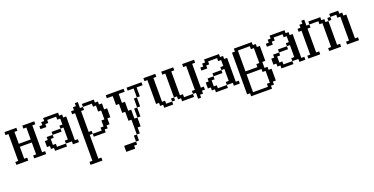

<svg xmlns="http://www.w3.org/2000/svg" viewBox="-24 -787 2875 1476"><g transform="rotate(-20 1414.0 -48.5)"><path d="M0 0V-23.9H23.9V-243.7H0V-268.1H97.2V-243.7H72.8V-146H170.4V-243.7H146V-268.1H243.7V-243.7H219.2V-23.9H243.7V0H146V-23.9H170.4V-121.6H72.8V-23.9H97.2V0Z M316.4 0V-23.9H292V-48.3H268.1V-97.2H292V-121.6H340.8V-97.2H316.4V-48.3H340.8V-23.9H414.1V0ZM340.8 -121.6V-146H414.1V-121.6ZM462.9 0V-23.9H414.1V-48.3H438.5V-146H414.1V-170.4H438.5V-219.2H414.1V-243.7H340.8V-219.2H316.4V-194.8H268.1V-219.2H292V-243.7H316.4V-268.1H438.5V-243.7H462.9V-219.2H487.3V-23.9H511.7V0Z M633.3 0V-23.9H706.5V-48.3H731V-97.2H755.4V-170.4H731V-219.2H706.5V-243.7H633.3V-268.1H731V-243.7H755.4V-219.2H779.8V-170.4H804.2V-97.2H779.8V-48.3H755.4V-23.9H731V0ZM536.1 194.8V170.4H560.1V-219.2H536.1V-243.7H560.1V-268.1H584.5V-292.5H608.9V-243.7H633.3V-219.2H608.9V-48.3H633.3V-23.9H608.9V170.4H633.3V194.8Z M828.6 194.8V146H925.8V170.4H901.4V194.8ZM925.8 146V97.2H950.2V146ZM999 -23.9V-97.2H1023.4V-23.9ZM1023.4 -97.2V-170.4H1047.9V-97.2ZM950.2 97.2V-23.9H925.8V-97.2H901.4V-170.4H877V-243.7H828.6V-268.1H974.6V-243.7H925.8V-170.4H950.2V-97.2H974.6V-23.9H999V48.3H974.6V97.2ZM1047.9 -170.4V-243.7H999V-268.1H1121.1V-243.7H1072.3V-170.4Z M1291.5 -48.3V-72.8H1315.9V-48.3ZM1218.3 -23.9V-48.3H1193.8V-72.8H1169.4V-268.1H1145.5V-292.5H1242.7V-268.1H1218.3V-72.8H1242.7V-48.3H1291.5V-23.9ZM1364.7 -23.9V-48.3H1340.3V-72.8H1315.9V-268.1H1291.5V-292.5H1389.2V-268.1H1364.7V-72.8H1389.2V-48.3H1462.4V-23.9ZM1486.8 0V-48.3H1462.4V-72.8H1486.8V-268.1H1462.4V-292.5H1560.1V-268.1H1535.6V-72.8H1560.1V-48.3H1535.6V-23.9H1511.2V0Z M1632.8 0V-23.9H1608.4V-48.3H1584.5V-97.2H1608.4V-121.6H1657.2V-97.2H1632.8V-48.3H1657.2V-23.9H1730.5V0ZM1657.2 -121.6V-146H1730.5V-121.6ZM1779.3 0V-23.9H1730.5V-48.3H1754.9V-146H1730.5V-170.4H1754.9V-219.2H1730.5V-243.7H1657.2V-219.2H1632.8V-194.8H1584.5V-219.2H1608.4V-243.7H1632.8V-268.1H1754.9V-243.7H1779.3V-219.2H1803.7V-23.9H1828.1V0Z M2022.9 97.2V72.8H2047.4V-23.9H2022.9V-48.3H1900.9V97.2ZM1998.5 -72.8V-97.2H2022.9V-219.2H1998.5V-243.7H1900.9V-72.8ZM1876.5 121.6V97.2H1852.5V-243.7H1876.5V-268.1H2022.9V-243.7H2047.4V-219.2H2071.8V-97.2H2047.4V-48.3H2071.8V-23.9H2096.2V72.8H2071.8V97.2H2047.4V121.6Z M2168.9 0V-23.9H2144.5V-48.3H2120.6V-97.2H2144.5V-121.6H2193.4V-97.2H2168.9V-48.3H2193.4V-23.9H2266.6V0ZM2193.4 -121.6V-146H2266.6V-121.6ZM2315.4 0V-23.9H2266.6V-48.3H2291V-146H2266.6V-170.4H2291V-219.2H2266.6V-243.7H2193.4V-219.2H2168.9V-194.8H2120.6V-219.2H2144.5V-243.7H2168.9V-268.1H2291V-243.7H2315.4V-219.2H2339.8V-23.9H2364.3V0Z M2632.3 -219.2V-243.7H2656.7V-219.2ZM2559.1 0V-23.9H2583.5V-219.2H2559.1V-243.7H2485.8V-268.1H2583.5V-243.7H2607.9V-219.2H2632.3V-23.9H2656.7V0ZM2705.6 0V-23.9H2730V-219.2H2705.6V-243.7H2656.7V-268.1H2730V-243.7H2754.4V-219.2H2778.8V-23.9H2803.2V0ZM2388.7 0V-23.9H2412.6V-219.2H2388.7V-243.7H2412.6V-268.1H2437V-292.5H2461.4V-243.7H2485.8V-219.2H2461.4V-23.9H2485.8V0Z"/></g></svg>

Font: FS Mondwest Regular
Style: Regular
Weight: 400
Designer: NZWStudios2024
Foundry: https://fontstruct.com
Version: Version 1.0